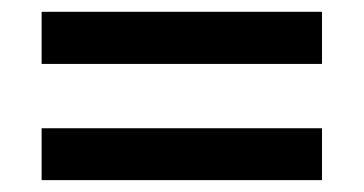

<svg xmlns="http://www.w3.org/2000/svg" viewBox="-20 -513 611 322"><path d="M49.8 -405.8V-493.2H520V-405.8ZM49.8 -210.9V-297.9H520V-210.9Z"/></svg>

Font: f1_44652          
Style: Regular
Weight: 600
Foundry: Ascender Corporation
Version: Version 1.10